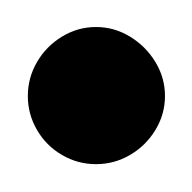

<svg xmlns="http://www.w3.org/2000/svg" viewBox="-20 -210 140 140"><path d="M0.3 -140Q0.3 -126.7 7 -115.2Q13.7 -103.7 25.2 -97Q36.7 -90.3 50 -90.3Q63.3 -90.3 74.8 -97Q86.3 -103.7 93.3 -115.2Q100.3 -126.7 100.3 -140Q100.3 -153.3 93.3 -164.8Q86.3 -176.3 74.8 -183.3Q63.3 -190.3 50 -190.3Q36.7 -190.3 25.2 -183.3Q13.7 -176.3 7 -164.8Q0.3 -153.3 0.3 -140Z"/></svg>

Font: Linefont Thin
Style: Regular
Weight: 100
Monospace: yes
Version: Version 3.002;gftools[0.9.33]